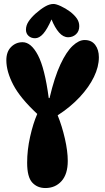

<svg xmlns="http://www.w3.org/2000/svg" viewBox="-20 -940 530 969"><path d="M209 9Q168 9 142.5 -19Q117 -47 117 -119Q117 -183 132 -250Q147 -317 168 -365Q82 -445 47 -512Q12 -579 12 -636Q12 -679 36 -703Q60 -727 94 -727Q137 -727 171.5 -661.5Q206 -596 226 -445H230Q255 -551 285 -615Q315 -679 346.5 -708.5Q378 -738 407 -738Q442 -738 460.5 -713.5Q479 -689 479 -651Q479 -603 454 -551.5Q429 -500 382.5 -450Q336 -400 271 -358Q293 -304 307.5 -240.5Q322 -177 322 -128Q322 -61 290.5 -26Q259 9 209 9ZM250 -920Q263 -920 287 -909Q311 -898 334 -881Q356 -864 368 -846.5Q380 -829 380 -808Q380 -782 363.5 -767Q347 -752 324 -752Q299 -752 278 -776Q257 -800 240 -842Q218 -792 198 -769.5Q178 -747 157 -747Q137 -747 124 -759Q111 -771 111 -790Q111 -811 123.5 -830.5Q136 -850 159 -871Q185 -894 207.5 -907Q230 -920 250 -920Z"/></svg>

Font: DynaPuff Condensed Medium
Style: Regular
Weight: 500
Width: 3
Designer: Toshi Omagari, Jennifer Daniel
Foundry: Google Fonts
Version: Version 2.000; ttfautohint (v1.8.4.7-5d5b)